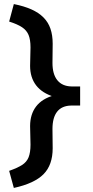

<svg xmlns="http://www.w3.org/2000/svg" viewBox="-20 -722 456 944"><path d="M48 202 25 118Q65 104 88 89.5Q111 75 120.5 51.5Q130 28 130 -11L128 -102Q128 -160 157.5 -198.5Q187 -237 245 -253L246 -246Q187 -264 157.5 -302.5Q128 -341 128 -398L130 -489Q130 -527 120.5 -550Q111 -573 88.5 -588Q66 -603 25 -616L48 -702Q98 -692 134 -676Q170 -660 193.5 -636.5Q217 -613 228 -581Q239 -549 239 -507L238 -412Q238 -357 262 -327.5Q286 -298 331 -297H374V-203H329Q284 -202 261 -173Q238 -144 238 -88L239 7Q239 89 194 134.5Q149 180 48 202Z"/></svg>

Font: Readex Pro Medium
Style: Regular
Weight: 500
Designer: Bonnie Shaver-Troup, Thomas Jockin
Foundry: Lexend
Version: Version 1.204